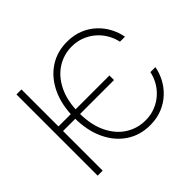

<svg xmlns="http://www.w3.org/2000/svg" viewBox="-162 -972 1216 1216"><g transform="rotate(-45 446.5 -363.5)"><path d="M598.6 -396V-355H124V-396ZM841.8 -500H796.9Q789.6 -536.6 770 -571.5Q750.5 -606.4 719.7 -634Q689 -661.6 648.4 -678.2Q607.9 -694.8 559.1 -694.8Q487.3 -694.8 427.2 -656.5Q367.2 -618.2 331.1 -544.2Q294.9 -470.2 294.4 -363.3Q294.9 -255.9 331.1 -182.1Q367.2 -108.4 427.2 -70.6Q487.3 -32.7 559.1 -32.7Q607.9 -32.7 648.4 -49.1Q689 -65.4 719.7 -93Q750.5 -120.6 770 -155.5Q789.6 -190.4 796.9 -227.5H841.8Q834 -183.1 811.8 -140.9Q789.6 -98.6 753.7 -64.7Q717.8 -30.8 668.9 -10.5Q620.1 9.8 559.1 9.8Q468.3 9.8 398.9 -36.6Q329.6 -83 290.5 -167Q251.5 -251 251.5 -363.3Q251.5 -476.1 290.5 -560.1Q329.6 -644 398.9 -690.7Q468.3 -737.3 559.1 -737.3Q620.1 -737.3 668.9 -717.3Q717.8 -697.3 753.7 -663.3Q789.6 -629.4 811.8 -586.9Q834 -544.4 841.8 -500ZM142.1 -727.5V0H97.2V-727.5Z"/></g></svg>

Font: Inter Tight ExtraLight
Style: Regular
Weight: 250
Designer: Rasmus Andersson
Foundry: rsms
Version: Version 3.004